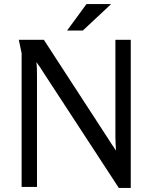

<svg xmlns="http://www.w3.org/2000/svg" viewBox="-20 -925 754 950"><path d="M197 -728 515 -239Q524 -225 534 -209.5Q544 -194 554 -180Q553 -197 552 -214.5Q551 -232 551 -248V-728H627V5H568L197 -563Q189 -576 179.5 -590.5Q170 -605 160 -618Q162 -602 162.5 -585.5Q163 -569 163 -553V0H87V-662L73 -728ZM408 -905H530L390 -774H312Z"/></svg>

Font: Rosario Light
Style: Regular
Weight: 400
Version: Version 1.101; ttfautohint (v1.8.1.43-b0c9)